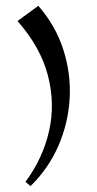

<svg xmlns="http://www.w3.org/2000/svg" viewBox="-20 -565 329 648"><path d="M39.1 -494.1 109.4 -545.4Q168 -478 193.8 -397.2Q219.7 -316.4 215.1 -232.9Q210.4 -149.4 177 -72.8Q143.6 3.9 83 63L65.9 48.8Q124.5 -30.3 145.5 -122.3Q166.5 -214.4 141.8 -309.8Q117.2 -405.3 39.1 -494.1Z"/></svg>

Font: Lateef
Style: Bold
Weight: 700
Designer: SIL International
Foundry: SIL International
Version: Version 4.200